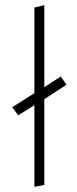

<svg xmlns="http://www.w3.org/2000/svg" viewBox="-20 -718 296 736"><path d="M234.9 -393.1 212.9 -424.8 149.9 -383.8V-698.2L111.8 -689V-360.8L26.9 -307.1L49.8 -275.9L111.8 -314.9V-2L149.9 -8.8V-337.9Z"/></svg>

Font: Comic Neue Angular Light
Style: Regular
Weight: 300
Designer: Craig Rozynski
Foundry: Craig Rozynski
Version: Version 2.003